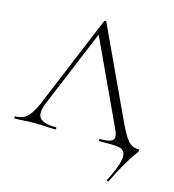

<svg xmlns="http://www.w3.org/2000/svg" viewBox="-123 -739 942 1040"><g transform="rotate(15 348.0 -219.0)"><path d="M580 198Q579 201 574 198Q569 195 571 192Q604 126 615 87.5Q626 49 619.5 30Q613 11 593 5.5Q573 0 544 0H477Q473 0 473 -6Q473 -12 477 -12Q515 -12 533.5 -18.5Q552 -25 554 -40.5Q556 -56 543 -84L317 -570L336 -587L143 -123Q118 -62 139 -37Q160 -12 228 -12Q233 -12 233 -6Q233 0 228 0Q198 0 173 -2Q148 -4 110 -4Q75 -4 53.5 -2Q32 0 2 0Q-2 0 -2 -6Q-2 -12 2 -12Q29 -12 49 -22Q69 -32 86.5 -58Q104 -84 124 -132L333 -635Q335 -638 339.5 -638Q344 -638 345 -635L577 -137Q600 -87 618 -59.5Q636 -32 653.5 -22Q671 -12 692 -12Q697 -12 697 -6Q697 -1 691 7Q685 15 671.5 34.5Q658 54 635.5 92.5Q613 131 580 198Z"/></g></svg>

Font: Cormorant Infant Light
Style: Regular
Weight: 300
Designer: Christian Thalmann (Catharsis Fonts)
Foundry: Catharsis Fonts
Version: Version 4.001